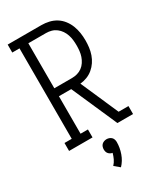

<svg xmlns="http://www.w3.org/2000/svg" viewBox="-238 -822 975 1149"><g transform="rotate(-30 250.0 -247.5)"><path d="M21 0V-55H71V-680H21V-735H254Q280 -735 306 -729Q332 -723 354.5 -709Q377 -695 393.5 -673.5Q410 -652 419.5 -627.5Q429 -603 433 -577Q437 -551 437 -524Q437 -500 434 -476Q431 -452 423 -429Q415 -406 401.5 -386Q388 -366 369.5 -350.5Q351 -335 328 -326Q305 -317 281 -315L395 -55H463V0H355L217 -314H132V-55H183V0ZM132 -369H254Q273 -369 291 -374Q309 -379 324 -390Q339 -401 349.5 -417Q360 -433 366 -450.5Q372 -468 374 -487Q376 -506 376 -524Q376 -543 374 -561.5Q372 -580 366 -598Q360 -616 349.5 -631.5Q339 -647 324 -658.5Q309 -670 291 -675Q273 -680 254 -680H132ZM241 240 205 210Q219 195 227.5 177Q236 159 241 140Q233 139 226 135Q219 131 214 125Q209 119 207 111.5Q205 104 205 96Q205 87 208 78Q211 69 217.5 63Q224 57 232.5 54Q241 51 250 51Q259 51 267.5 54Q276 57 282.5 63Q289 69 292 78Q295 87 295 96Q295 135 281.5 173.5Q268 212 241 240Z"/></g></svg>

Font: Iosevka Slab Light
Style: Regular
Weight: 300
Monospace: yes
Designer: Belleve Invis
Foundry: Belleve Invis
Version: Version 11.1.0; ttfautohint (v1.8.3)